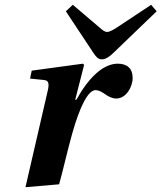

<svg xmlns="http://www.w3.org/2000/svg" viewBox="-20 -767 672 799"><path d="M254 -720 368 -548C378 -533 387 -520 404 -520C419 -520 436 -531 452 -547L632 -720L609 -747L464 -651C450 -642 435 -634 426 -634C416 -634 406 -642 396 -651L283 -747ZM86 12 226 0C244 -65 262 -146 281 -213C312 -322 346 -392 378 -392C390 -392 403 -385 416 -376C430 -366 446 -357 464 -357C504 -357 532 -404 532 -443C532 -483 508 -502 470 -502C409 -502 348 -443 298 -352H293L330 -497L325 -502L112 -473L105 -440L164 -434C183 -432 185 -418 179 -391Z"/></svg>

Font: Heuristica
Style: Bold Italic
Weight: 700
Italic angle: -13°
Version: Version 1.0.1